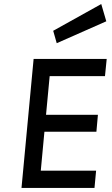

<svg xmlns="http://www.w3.org/2000/svg" viewBox="-20 -931 556 951"><path d="M86.5 0 146.5 -639H508.5L500 -554H226L208 -362.5H465L457.5 -278.5H200L182 -85.5H456L448 0ZM261 -717 243.5 -778.5 481.5 -911 506.5 -825.5Z"/></svg>

Font: Karla Medium
Style: Italic
Weight: 500
Italic angle: -8°
Designer: Jonathan Pinhorn
Version: Version 2.001